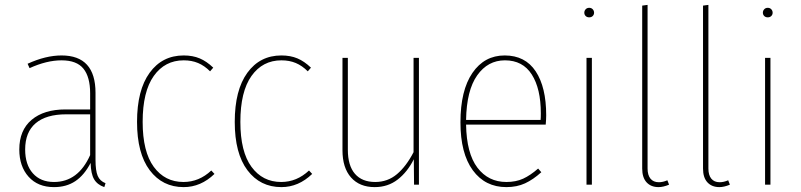

<svg xmlns="http://www.w3.org/2000/svg" viewBox="-20 -756 3280 786"><path d="M412 -6 407 10Q378 0 365 -22.5Q352 -45 351 -89Q325 -39 288.5 -14.5Q252 10 201 10Q135 10 97 -32.5Q59 -75 59 -144Q59 -223 109.5 -265.5Q160 -308 248 -308H349V-374Q349 -441 321.5 -475Q294 -509 232 -509Q171 -509 101 -477L93 -495Q167 -529 232 -529Q371 -529 371 -376V-102Q371 -57 380 -36Q389 -15 412 -6ZM349 -121V-288H251Q169 -288 126 -251.5Q83 -215 83 -144Q83 -82 114.5 -46.5Q146 -11 201 -11Q300 -11 349 -121Z M853 -479 840 -464Q817 -487 791 -498Q765 -509 732 -509Q655 -509 609.5 -445Q564 -381 564 -257Q564 -135 609.5 -73Q655 -11 731 -11Q795 -11 845 -58L858 -44Q802 10 732 10Q645 10 593 -59Q541 -128 541 -257Q541 -387 592.5 -458Q644 -529 732 -529Q769 -529 797.5 -517Q826 -505 853 -479Z M1253 -479 1240 -464Q1217 -487 1191 -498Q1165 -509 1132 -509Q1055 -509 1009.5 -445Q964 -381 964 -257Q964 -135 1009.5 -73Q1055 -11 1131 -11Q1195 -11 1245 -58L1258 -44Q1202 10 1132 10Q1045 10 993 -59Q941 -128 941 -257Q941 -387 992.5 -458Q1044 -529 1132 -529Q1169 -529 1197.5 -517Q1226 -505 1253 -479Z M1695 0H1675L1674 -104Q1648 -52 1608 -21Q1568 10 1514 10Q1452 10 1417 -29.5Q1382 -69 1382 -141V-519H1404V-143Q1404 -78 1433 -44.5Q1462 -11 1516 -11Q1567 -11 1605 -43Q1643 -75 1673 -133V-519H1695Z M2214 -246H1888Q1890 -128 1934.5 -69.5Q1979 -11 2053 -11Q2092 -11 2121.5 -24.5Q2151 -38 2183 -66L2196 -51Q2163 -21 2129.5 -5.5Q2096 10 2053 10Q1966 10 1915.5 -59Q1865 -128 1865 -255Q1865 -386 1914 -457.5Q1963 -529 2046 -529Q2130 -529 2173 -464Q2216 -399 2216 -284Q2216 -268 2214 -246ZM2194 -292Q2194 -393 2157 -451Q2120 -509 2047 -509Q1977 -509 1933.5 -447.5Q1890 -386 1888 -265H2193Q2194 -273 2194 -292Z M2403 -519V0H2381V-519ZM2412 -704Q2412 -696 2406.5 -690.5Q2401 -685 2392 -685Q2383 -685 2377.5 -690.5Q2372 -696 2372 -704Q2372 -712 2377.5 -718Q2383 -724 2392 -724Q2401 -724 2406.5 -718Q2412 -712 2412 -704Z M2609 -66V-733L2631 -736V-66Q2631 -39 2643 -24.5Q2655 -10 2677 -10Q2694 -10 2712 -18L2719 0Q2695 10 2676 10Q2645 10 2627 -9.5Q2609 -29 2609 -66Z M2858 -66V-733L2880 -736V-66Q2880 -39 2892 -24.5Q2904 -10 2926 -10Q2943 -10 2961 -18L2968 0Q2944 10 2925 10Q2894 10 2876 -9.5Q2858 -29 2858 -66Z M3134 -519V0H3112V-519ZM3143 -704Q3143 -696 3137.5 -690.5Q3132 -685 3123 -685Q3114 -685 3108.5 -690.5Q3103 -696 3103 -704Q3103 -712 3108.5 -718Q3114 -724 3123 -724Q3132 -724 3137.5 -718Q3143 -712 3143 -704Z"/></svg>

Font: Fira Sans Condensed Thin
Style: Regular
Weight: 250
Width: 3
Designer: Carrois Corporate & Edenspiekermann AG
Foundry: Carrois Corporate GbR & Edenspiekermann AG
Version: Version 4.203